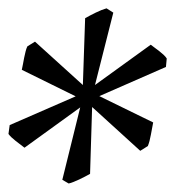

<svg xmlns="http://www.w3.org/2000/svg" viewBox="-23 -782 416 456"><path d="M202.6 -580.1 335 -675.8Q339.4 -672.4 344.7 -668.5Q350.1 -664.6 355.7 -660.2Q361.3 -655.8 366 -651.4Q370.6 -647 373 -643.1L371.1 -623L212.9 -553.7L340.8 -491.2Q338.4 -479 335.4 -462.4Q332.5 -445.8 328.1 -435.1L310.1 -423.8L195.8 -527.8L190.9 -369.1Q185.5 -366.2 178.7 -362.5Q171.9 -358.9 165 -355.7Q158.2 -352.5 151.6 -349.9Q145 -347.2 140.1 -346.2L125 -355L167.5 -526.9L35.2 -431.2Q25.9 -438 14.2 -447.3Q2.4 -456.5 -2.9 -463.9L0 -484.9L156.7 -553.2L28.8 -616.2Q30.3 -622.1 31.5 -629.6Q32.7 -637.2 34.4 -645Q36.1 -652.8 37.8 -659.9Q39.6 -667 42 -671.9L60.1 -683.1L173.8 -580.1L179.2 -738.8Q184.1 -741.7 190.7 -745.1Q197.3 -748.5 204.3 -752Q211.4 -755.4 218 -758.1Q224.6 -760.7 230 -762.2L246.1 -752Z"/></svg>

Font: Gentium Plus APac
Style: Italic
Weight: 400
Italic angle: -8°
Designer: J. Victor Gaultney, Annie Olsen, Iska Routamaa, Becca Hirsbrunner
Foundry: SIL International
Version: Version 5.000